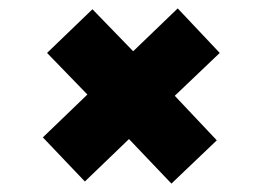

<svg xmlns="http://www.w3.org/2000/svg" viewBox="-20 -539 622 457"><path d="M388 -102 287 -208 182 -107 82 -212 188 -314 92 -413 200 -517 297 -417 403 -519 503 -413 396 -311 496 -205Z"/></svg>

Font: Literata Black
Style: Italic
Weight: 900
Italic angle: -2°
Designer: Latin by Veronika Burian and Jose Scaglione. Greek by Irene Vlachou. Cyrillic by Vera Evstafieva
Foundry: TypeTogether
Version: Version 3.002